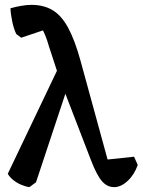

<svg xmlns="http://www.w3.org/2000/svg" viewBox="-20 -755 586 789"><path d="M449 14Q420 14 398.5 -11Q377 -36 353 -99L232 -413Q221 -441 208.5 -481Q196 -521 181 -565Q173 -593 166 -609.5Q159 -626 151.5 -640Q144 -654 132 -671L183 -639L67 -600L47 -615Q37 -635 30.5 -665.5Q24 -696 23 -721Q44 -727 67 -731Q90 -735 109 -735Q160 -735 196.5 -713Q233 -691 260.5 -640Q288 -589 311 -505L431 -67L389 -96L531 -111L546 -77Q532 -37 504.5 -11.5Q477 14 449 14ZM101 14Q85 12 66.5 4Q48 -4 33.5 -16Q19 -28 12 -41L223 -483L265 -419L128 -6Z"/></svg>

Font: Eczar Medium
Style: Regular
Weight: 500
Designer: Vaibhav Singh
Foundry: Rosetta Type Foundry
Version: Version 2.000